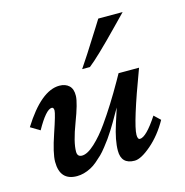

<svg xmlns="http://www.w3.org/2000/svg" viewBox="-91 -550 609 632"><g transform="rotate(-15 213.0 -233.5)"><path d="M385.7 -284.2Q320.3 -109.9 320.3 -72.8Q320.3 -57.1 328.1 -57.1Q349.6 -57.1 390.6 -119.6L411.6 -99.6Q385.7 -53.2 350.3 -22.7Q314.9 7.8 293 7.8Q247.6 7.8 247.6 -38.1Q247.6 -73.7 264.2 -125Q280.8 -176.3 280.8 -176.8Q278.3 -172.4 269 -156.5Q259.8 -140.6 255.4 -132.8Q251 -125 241 -109.1Q231 -93.3 224.4 -84.2Q217.8 -75.2 206.8 -61Q195.8 -46.9 187.3 -38.6Q178.7 -30.3 167 -20.3Q155.3 -10.3 144.5 -4.9Q120.1 7.8 96.7 7.8Q38.6 7.8 38.6 -56.2Q38.6 -85.4 59.6 -147.2Q80.6 -209 80.6 -220Q80.6 -231 73.7 -231Q54.2 -231 19.5 -168.9L-12.2 -188Q54.7 -294.9 116.7 -294.9Q137.2 -294.9 149.4 -283.4Q161.6 -272 160.9 -248.3Q160.2 -224.6 137 -163.8Q113.8 -103 113.8 -70.8Q113.8 -53.2 129.9 -53.2Q148.4 -53.2 174.1 -76.9Q199.7 -100.6 223.6 -134.8Q261.7 -188.5 302.7 -260.7L315.9 -284.2ZM230 -328.1H203.6Q223.1 -356 280.8 -447.8L297.9 -475.1H380.9Q374 -468.3 342.3 -435.5Q261.7 -352.5 230 -328.1Z"/></g></svg>

Font: Niconne
Style: Regular
Weight: 400
Designer: Vernon Adams
Foundry: Vernon Adams
Version: Version 1.002